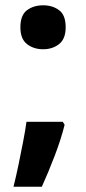

<svg xmlns="http://www.w3.org/2000/svg" viewBox="-20 -576 325 725"><path d="M224 -104.8Q211 -52 187 11Q163 74 138 129H31Q41 89 50 45.5Q59 2 67.1 -39.8Q75.2 -81.6 80 -116H217ZM57 -472.8Q57 -519 82 -537.5Q107 -556 143 -556Q178.1 -556 203 -537.7Q228 -519.4 228 -473Q228 -429 203 -409.5Q178.1 -390 143 -390Q107 -390 82 -409.5Q57 -428.9 57 -472.8Z"/></svg>

Font: Noto Sans Lisu
Style: Regular
Weight: 400
Designer: Monotype Design Team. David Williams.
Foundry: Monotype Imaging Inc.
Version: Version 2.102